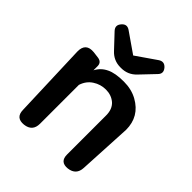

<svg xmlns="http://www.w3.org/2000/svg" viewBox="-219 -942 1090 1090"><g transform="rotate(45 326.0 -397.5)"><path d="M445 -360Q445 -410 415 -437Q384 -463 341 -463Q298 -463 263 -440Q227 -417 213 -373V-61Q213 0 152 7Q90 13 89 -48L73 -501Q72 -571 142 -564L181 -559Q213 -554 213 -523V-490Q233 -529 273 -548Q311 -567 381 -567Q442 -567 489 -541Q583 -489 583 -382Q583 -377 578.5 -296.5Q574 -216 566 -59Q563 0 504 7Q445 13 445 -46ZM309 -610Q255 -610 218 -650L140 -733Q116 -759 140 -786Q163 -813 192 -793L313 -709L433 -792Q463 -813 487 -786Q511 -758 486 -733L406 -649Q369 -610 315 -610Z"/></g></svg>

Font: MaokenZhuyuanTi
Style: Regular
Weight: 400
Designer: Fontworks Inc & LongZhuTi team: ZERO子、时光羊、荆南、频凡、刘鹏、Little White Dog、帆影Magmeta、奈白不弍、白日月球、ChaoTawei、雨三（排名不分先后）
Version: Version 1.000; 20230222